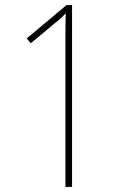

<svg xmlns="http://www.w3.org/2000/svg" viewBox="-20 -734 487 754"><path d="M263 0V-714H241L85 -583L101 -564L193 -641C212 -656 224 -666 238 -682C237 -643 237 -612 237 -565V0Z"/></svg>

Font: Noto Sans Ethiopic Condensed Thin
Style: Regular
Weight: 100
Width: 3
Designer: Monotype Design Team
Foundry: Monotype Imaging Inc.
Version: Version 2.102